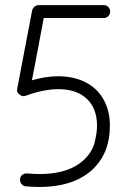

<svg xmlns="http://www.w3.org/2000/svg" viewBox="-20 -721 495 746"><path d="M80 3Q70 2 63.5 -6Q57 -14 58 -25Q58 -35 66.5 -41.5Q75 -48 85 -47Q232 -34 303 -97Q337 -128 347 -165.5Q357 -203 357 -233Q357 -310 304 -348Q267 -374 209 -374.5Q151 -375 80 -349Q66 -344 56 -354Q43 -363 47 -377L105 -681Q107 -689 114 -695Q121 -701 129 -701H384Q394 -701 401 -693.5Q408 -686 408 -676Q408 -666 401 -658.5Q394 -651 384 -651H150Q148 -640 142 -609Q136 -578 129 -539.5Q122 -501 115 -465.5Q108 -430 104 -409Q174 -429 232.5 -423.5Q291 -418 333 -389Q369 -364 388 -323.5Q407 -283 407 -233Q407 -124 337 -60Q250 18 80 3Z"/></svg>

Font: Zen Kurenaido
Style: Regular
Weight: 400
Designer: Yoshimichi Ohira
Foundry: Positype
Version: Version 1.001